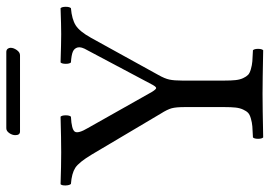

<svg xmlns="http://www.w3.org/2000/svg" viewBox="-144 -717 863 615"><g transform="rotate(-90 287.5 -409.5)"><path d="M336.9 -122.1Q336.9 -100.6 338.4 -86.7Q339.8 -72.8 344.7 -62.3Q349.6 -51.8 355.2 -46.4Q360.8 -41 373.5 -37.4Q386.2 -33.7 398.7 -32.7Q411.1 -31.7 434.1 -30.8Q438.5 -26.4 438.5 -14.4Q438.5 -2.4 434.1 2Q334.5 0 294.9 0Q252.4 0 154.8 2Q150.4 -2.4 150.4 -14.4Q150.4 -26.4 154.8 -30.8Q177.7 -31.7 190.2 -32.7Q202.6 -33.7 215.3 -37.4Q228 -41 233.6 -46.4Q239.3 -51.8 244.1 -62.3Q249 -72.8 250.5 -86.7Q252 -100.6 252 -122.1V-249Q252 -276.9 248.3 -290.8Q244.6 -304.7 231 -326.2L100.1 -546.9Q75.2 -588.4 57.4 -599.9Q39.6 -611.3 5.9 -613.8Q1.5 -618.2 1 -630.4Q0.5 -642.6 4.9 -647Q64.5 -645 106.9 -645Q148.9 -645 221.2 -647Q225.6 -642.6 225.6 -630.4Q225.6 -618.2 221.2 -613.8Q179.7 -611.8 173.1 -601.1Q166.5 -590.3 185.1 -559.1L300.8 -354Q309.1 -340.8 313 -340.8Q316.9 -340.8 323.2 -352.1L434.1 -561Q445.8 -580.6 443.1 -591.8Q440.4 -603 429.4 -607.7Q418.5 -612.3 395 -613.8Q390.6 -618.2 390.6 -630.4Q390.6 -642.6 395 -647Q459.5 -645 485.8 -645Q513.2 -645 568.8 -647Q573.2 -642.6 573.2 -630.4Q573.2 -618.2 568.8 -613.8Q533.2 -610.8 513.7 -598.4Q494.1 -585.9 474.1 -549.8L355 -334Q343.3 -313.5 340.1 -298.3Q336.9 -283.2 336.9 -257.8ZM418 -776.9H173.8Q162.1 -776.9 162.1 -792Q162.1 -801.8 168.7 -811.3Q175.3 -820.8 184.1 -820.8H428.2Q435.1 -820.8 438.5 -816.7Q441.9 -812.5 441.9 -807.1Q441.9 -797.4 434.6 -787.1Q427.2 -776.9 418 -776.9Z"/></g></svg>

Font: Common Serif
Style: Regular
Weight: 400
Designer: Philipp H. Poll, Khaled Hosny
Foundry: Stefan Peev, Context Ltd.
Version: Version 1.026